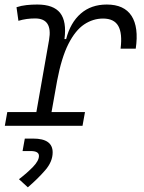

<svg xmlns="http://www.w3.org/2000/svg" viewBox="-20 -547 626 835"><path d="M1 0 11.7 -59.6H138.2L193.4 -373.5Q209.5 -466.8 132.8 -466.8Q114.3 -466.8 96.2 -464.4Q78.1 -461.9 60.1 -456.5L51.8 -515.6Q72.8 -522.5 95.5 -524.9Q118.2 -527.3 142.1 -527.3Q212.9 -527.3 241.7 -490.5Q270.5 -453.6 260.3 -377H267.6Q286.1 -448.7 331.3 -488Q376.5 -527.3 444.3 -527.3Q520 -527.3 552 -478Q584 -428.7 570.3 -335.4H504.4Q512.7 -401.9 494.4 -434.1Q476.1 -466.3 428.2 -466.3Q384.3 -466.3 345.9 -440.7Q307.6 -415 277.6 -356Q247.6 -296.9 228.5 -196.3L204.1 -59.6H349.6L338.9 0ZM101.1 267.6 62.5 232.4Q98.1 205.1 123.8 178.5Q149.4 151.9 149.4 130.9Q149.4 109.9 113.3 109.9H78.1L87.9 55.7H124.5Q209 55.7 209 115.7Q209 155.8 176.8 193.1Q144.5 230.5 101.1 267.6Z"/></svg>

Font: Cascadia Code Light
Style: Italic
Weight: 300
Italic angle: -10°
Monospace: yes
Designer: Aaron Bell
Foundry: Saja Typeworks
Version: Version 2404.023; ttfautohint (v1.8.4)